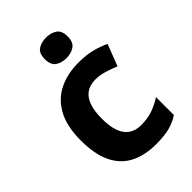

<svg xmlns="http://www.w3.org/2000/svg" viewBox="-225 -857 964 964"><g transform="rotate(-45 257.0 -375.0)"><path d="M300 10Q219 10 162 -19.5Q105 -49 75 -111Q45 -173 45 -270Q45 -370 79 -433Q113 -496 173.5 -526Q234 -556 313 -556Q369 -556 410.5 -545Q452 -534 483 -519L439 -404Q404 -418 373.5 -427Q343 -436 313 -436Q274 -436 248 -417.5Q222 -399 209.5 -362.5Q197 -326 197 -271Q197 -217 210.5 -181.5Q224 -146 250 -128.5Q276 -111 313 -111Q360 -111 396 -123.5Q432 -136 466 -158V-31Q432 -9 394.5 0.5Q357 10 300 10ZM287 -760Q320 -760 344 -744.5Q368 -729 368 -687Q368 -646 344 -630Q320 -614 287 -614Q253 -614 229.5 -630Q206 -646 206 -687Q206 -729 229.5 -744.5Q253 -760 287 -760Z"/></g></svg>

Font: Noto Sans Gujarati
Style: Regular
Weight: 400
Designer: Jelle Bosma - Monotype Design Team, Universal Thirst
Foundry: Monotype Imaging Inc.
Version: Version 2.102